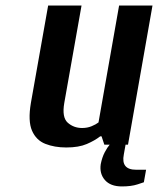

<svg xmlns="http://www.w3.org/2000/svg" viewBox="-20 -520 568 690"><path d="M218 10Q176 10 143 -3Q110 -16 95 -50.5Q80 -85 91 -150L153 -500H273L211 -150Q202 -98 223.5 -79Q245 -60 275 -60Q294 -60 309.5 -66.5Q325 -73 334 -80L408 -500H528L440 0H355L345 -30H340Q321 -15 292 -2.5Q263 10 218 10ZM418 150Q377 150 357 127Q337 104 342 70Q347 45 356.5 27Q366 9 374.5 -0.5Q383 -10 383 -10H433L425 35Q414 90 469 90H505L497 135Q497 135 474.5 142.5Q452 150 418 150Z"/></svg>

Font: Cuprum
Style: Bold Italic
Weight: 700
Italic angle: -10°
Designer: Jovanny Lemonad
Foundry: Jovanny Lemonad
Version: Version 3.000